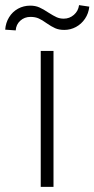

<svg xmlns="http://www.w3.org/2000/svg" viewBox="-73 -729 368 749"><path d="M85.9 -530.3H135.7V0H85.9ZM44.9 -707Q64.9 -707 80.3 -700.2Q95.7 -693.4 116.2 -679.7Q135.3 -667.5 147.7 -661.9Q160.2 -656.2 175.8 -656.2Q198.2 -656.2 215.3 -671.1Q232.4 -686 235.4 -709L275.4 -703.1Q272.5 -676.3 258.5 -655.8Q244.6 -635.3 223.4 -623.8Q202.1 -612.3 177.7 -612.3Q157.2 -612.3 142.3 -618.9Q127.4 -625.5 108.4 -638.7Q91.8 -650.9 78.1 -657Q64.5 -663.1 45.9 -663.1Q22.5 -663.1 6.1 -648.2Q-10.3 -633.3 -11.7 -610.4L-52.7 -613.3Q-50.8 -640.1 -37.6 -661.6Q-24.4 -683.1 -2.7 -695.1Q19 -707 44.9 -707Z"/></svg>

Font: Pretendard Std ExtraLight
Style: Regular
Weight: 200
Designer: Base glyphs from Inter by Rasmus Andersson; Hangeul glyphs from Noto Sans CJK(Source Han Sans) by Jang Soo-young and Kan
Foundry: Kil Hyung-jin
Version: Version 1.309